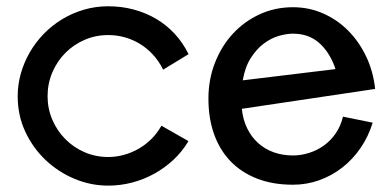

<svg xmlns="http://www.w3.org/2000/svg" viewBox="-20 -538 1237 609"><path d="M578.1 -366.2 497.1 -316.9 496.1 -319.8Q483.4 -344.7 465.3 -364.5Q447.3 -384.3 424.8 -398.2Q402.3 -412.1 376.7 -419.4Q351.1 -426.8 323.2 -426.8Q283.2 -426.8 248.3 -411.6Q213.4 -396.5 187.3 -370.1Q161.1 -343.8 146 -308.3Q130.9 -272.9 130.9 -232.9Q130.9 -193.4 146 -158.2Q161.1 -123 187.3 -96.7Q213.4 -70.3 248.3 -55.2Q283.2 -40 323.2 -40Q349.1 -40 373.5 -46.9Q397.9 -53.7 419.7 -66.2Q441.4 -78.6 459.5 -96.4Q477.5 -114.3 490.2 -136.2L492.2 -139.2L577.1 -90.8L576.2 -87.9Q557.1 -56.2 529.8 -30.8Q502.4 -5.4 469.5 12.9Q436.5 31.2 399.2 41Q361.8 50.8 323.2 50.8Q268.1 50.8 216.6 29.3Q165 7.8 124.8 -30.3Q84.5 -68.4 60.3 -120.1Q36.1 -171.9 36.1 -232.9Q36.1 -269.5 46.1 -304.9Q56.2 -340.3 74.5 -372.1Q92.8 -403.8 118.9 -430.7Q145 -457.5 176.8 -476.8Q208.5 -496.1 245.6 -507.1Q282.7 -518.1 323.2 -518.1Q365.7 -518.1 404.1 -507.8Q442.4 -497.6 475.1 -478.3Q507.8 -459 533.7 -431.2Q559.6 -403.3 577.1 -368.2Z M909.2 -44.9Q935.1 -44.9 960.4 -53Q985.8 -61 1007.3 -76.4Q1028.8 -91.8 1044.7 -114.7Q1060.5 -137.7 1067.9 -168L1162.1 -148.9Q1148.4 -104.5 1123.5 -68.4Q1098.6 -32.2 1065.4 -6.3Q1032.2 19.5 992.4 33.7Q952.6 47.9 909.2 47.9Q844.7 47.9 794.9 28.3Q745.1 8.8 710.9 -26.9Q676.8 -62.5 658.9 -112.8Q641.1 -163.1 641.1 -225.1Q641.1 -286.1 661.9 -339.1Q682.6 -392.1 718.8 -431.2Q754.9 -470.2 803.7 -492.7Q852.5 -515.1 909.2 -515.1Q960 -515.1 1004.9 -495.4Q1049.8 -475.6 1084.5 -440.7Q1119.1 -405.8 1141.6 -358.4Q1164.1 -311 1169.9 -255.9L747.1 -192.9Q750.5 -158.2 764.2 -130.6Q777.8 -103 799.1 -84Q820.3 -64.9 848.4 -54.9Q876.5 -44.9 909.2 -44.9ZM1043.9 -318.8 1041 -328.1Q1022.5 -376.5 990 -403.8Q957.5 -431.2 909.2 -431.2Q888.7 -431.2 864.3 -424.1Q839.8 -417 816.9 -399.9Q793.9 -382.8 775.6 -354.2Q757.3 -325.7 750 -283.2Z"/></svg>

Font: McLaren
Style: Regular
Weight: 400
Designer: Astigmatic (AOETI)
Foundry: Astigmatic (AOETI)
Version: Version 1.000